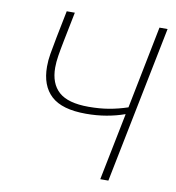

<svg xmlns="http://www.w3.org/2000/svg" viewBox="-79 -769 769 840"><g transform="rotate(10 305.5 -349.0)"><path d="M482 -299H480Q444 -286 401 -278.5Q358 -271 310 -271Q204 -271 155.5 -315.5Q107 -360 107 -445Q107 -473 112 -502Q117 -531 126 -578L150 -698H186L160 -568Q152 -528 147.5 -499.5Q143 -471 143 -447Q143 -376 184 -339.5Q225 -303 316 -303Q365 -303 406 -310Q447 -317 489 -331L562 -698H598L458 0H422Z"/></g></svg>

Font: IBM Plex Sans ExtLt
Style: Italic
Weight: 200
Italic angle: -11°
Designer: Mike Abbink, Paul van der Laan, Pieter van Rosmalen
Foundry: Bold Monday
Version: Version 3.005